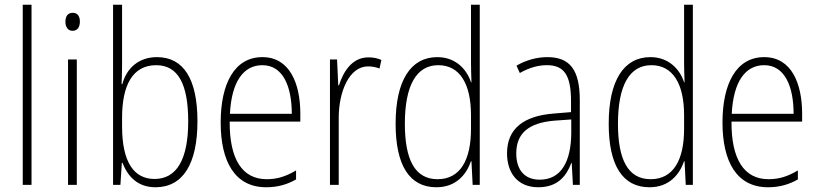

<svg xmlns="http://www.w3.org/2000/svg" viewBox="-20 -780 3453 810"><path d="M113 0V-760H76V0Z M287 -726C264 -726 256 -709 256 -688C256 -667 266 -650 286 -650C307 -650 317 -666 317 -689C317 -709 309 -726 287 -726ZM304 -529H267V0H304Z M495 -506V-760H457V0H488L494 -93H497C520 -32 564 10 636 10C753 10 813 -91 813 -268C813 -446 755 -539 642 -539C566 -539 514 -493 496 -425H493C494 -448 495 -480 495 -506ZM639 -505C732 -505 774 -424 774 -268C774 -105 724 -25 632 -25C545 -25 495 -96 495 -247V-283C495 -418 538 -505 639 -505Z M1087 -539C969 -539 911 -427 911 -263C911 -98 971 10 1103 10C1152 10 1192 -2 1229 -23V-61C1185 -35 1149 -24 1105 -24C1001 -24 948 -110 949 -267H1247V-300C1247 -428 1202 -539 1087 -539ZM1087 -505C1174 -505 1211 -415 1211 -300H950C957 -437 1008 -505 1087 -505Z M1534 -538C1465 -538 1428 -477 1410 -420H1407L1402 -529H1372V0H1409V-283C1409 -393 1453 -500 1533 -500C1551 -500 1568 -496 1581 -491L1589 -527C1572 -535 1553 -538 1534 -538Z M1821 10C1904 10 1948 -44 1967 -100H1969L1974 0H2004V-760H1967V-517C1967 -491 1968 -463 1969 -433H1967C1949 -488 1902 -539 1825 -539C1713 -539 1649 -441 1649 -258C1649 -83 1707 10 1821 10ZM1826 -24C1730 -24 1688 -107 1688 -258C1688 -420 1737 -505 1829 -505C1920 -505 1967 -426 1967 -294V-236C1967 -104 1921 -24 1826 -24Z M2289 -539C2244 -539 2198 -526 2159 -503L2173 -472C2215 -496 2253 -505 2287 -505C2358 -505 2389 -466 2389 -353V-307L2316 -301C2190 -291 2119 -238 2119 -133C2119 -54 2161 10 2251 10C2333 10 2370 -38 2390 -92H2392L2397 0H2426V-357C2426 -486 2384 -539 2289 -539ZM2319 -271 2390 -276V-218C2389 -101 2349 -22 2257 -22C2194 -22 2158 -62 2158 -133C2158 -219 2212 -262 2319 -271Z M2720 10C2803 10 2847 -44 2866 -100H2868L2873 0H2903V-760H2866V-517C2866 -491 2867 -463 2868 -433H2866C2848 -488 2801 -539 2724 -539C2612 -539 2548 -441 2548 -258C2548 -83 2606 10 2720 10ZM2725 -24C2629 -24 2587 -107 2587 -258C2587 -420 2636 -505 2728 -505C2819 -505 2866 -426 2866 -294V-236C2866 -104 2820 -24 2725 -24Z M3204 -539C3086 -539 3028 -427 3028 -263C3028 -98 3088 10 3220 10C3269 10 3309 -2 3346 -23V-61C3302 -35 3266 -24 3222 -24C3118 -24 3065 -110 3066 -267H3364V-300C3364 -428 3319 -539 3204 -539ZM3204 -505C3291 -505 3328 -415 3328 -300H3067C3074 -437 3125 -505 3204 -505Z"/></svg>

Font: Noto Sans Ethiopic Condensed ExtraLight
Style: Regular
Weight: 200
Width: 3
Designer: Monotype Design Team
Foundry: Monotype Imaging Inc.
Version: Version 2.102